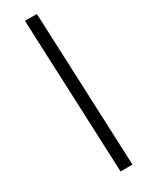

<svg xmlns="http://www.w3.org/2000/svg" viewBox="-230 -794 722 949"><g transform="rotate(-30 131.0 -319.5)"><path d="M111 -760H179L216 121H148Z"/></g></svg>

Font: Noto Serif NarrowExtraBold
Style: Italic
Weight: 800
Width: 4
Italic angle: -12°
Designer: Monotype Design Team
Foundry: Monotype Imaging Inc.
Version: Version 1.001